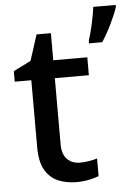

<svg xmlns="http://www.w3.org/2000/svg" viewBox="-54 -802 604 854"><g transform="rotate(-5 247.5 -375.0)"><path d="M276 -75Q296 -75 317.5 -78.5Q339 -82 353 -87V-8Q336 -1 309 4.5Q282 10 253 10Q209 10 172.5 -5Q136 -20 114 -57Q92 -94 92 -160V-459H18V-506L96 -545L133 -660H197V-539H349V-459H197V-164Q197 -119 219 -97Q241 -75 276 -75ZM495 -751Q486 -722 465 -678.5Q444 -635 421 -600H362V-612Q372 -641 381.5 -684.5Q391 -728 395 -760H495Z"/></g></svg>

Font: Noto Sans Syriac Medium
Style: Regular
Weight: 500
Designer: Patrick Giasson and the Monotype Design Team
Foundry: Monotype Imaging Inc.
Version: Version 3.000; ttfautohint (v1.8.4.7-5d5b)